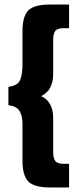

<svg xmlns="http://www.w3.org/2000/svg" viewBox="-20 -721 352 845"><path d="M201 104Q128 104 103.5 76.5Q79 49 79 -12V-174Q79 -213 65.5 -233.5Q52 -254 17 -258V-339Q58 -344 68.5 -368.5Q79 -393 79 -441V-585Q79 -647 103.5 -674Q128 -701 201 -701H284V-597H260Q232 -597 223 -584.5Q214 -572 214 -543V-392Q214 -362 201.5 -336.5Q189 -311 161 -298Q189 -285 201.5 -260Q214 -235 214 -205V-54Q214 -26 223 -13Q232 0 260 0H284V104Z"/></svg>

Font: Kanit Medium
Style: Regular
Weight: 500
Designer: Katatrad Team
Foundry: CadsonDemak
Version: Version 2.000; ttfautohint (v1.8.3)